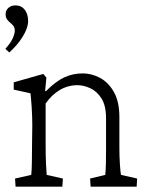

<svg xmlns="http://www.w3.org/2000/svg" viewBox="-21 -697 561 717"><path d="M37.1 0 35.2 -30.3 95.7 -43.9Q96.7 -52.7 97.2 -64Q97.7 -75.2 98.1 -95.7Q98.6 -116.2 98.6 -151.4L99.6 -228.5Q99.6 -261.7 97.2 -298.3Q94.7 -335 92.8 -348.6L30.3 -362.3V-389.6L140.6 -420.9L152.3 -407.2L147.5 -357.4L150.4 -356.4Q187.5 -393.6 219.2 -408.2Q251 -422.9 288.1 -422.9Q321.3 -422.9 352.5 -406.2Q383.8 -389.6 404.3 -353.5Q424.8 -317.4 424.8 -259.8V-147.5Q424.8 -111.3 426.8 -83Q428.7 -54.7 430.7 -43.9L491.2 -30.3L489.3 0H317.4L315.4 -30.3L372.1 -43.9Q373 -51.8 373.5 -61.5Q374 -71.3 374.5 -88.9Q375 -106.4 375 -137.7V-254.9Q375 -302.7 357.9 -329.6Q340.8 -356.4 315.9 -367.7Q291 -378.9 268.6 -378.9Q232.4 -378.9 202.1 -360.8Q171.9 -342.8 149.4 -310.5V-161.1Q149.4 -110.4 150.9 -83.5Q152.3 -56.6 153.3 -43.9L213.9 -30.3L211.9 0ZM13.7 -501 -1 -514.6Q18.6 -536.1 26.4 -553.7Q34.2 -571.3 34.2 -582Q34.2 -593.8 28.8 -600.6Q23.4 -607.4 17.1 -612.3Q10.7 -617.2 5.4 -624.5Q0 -631.8 0 -644.5Q0 -658.2 10.3 -667.5Q20.5 -676.8 36.1 -676.8Q52.7 -676.8 63 -668.9Q73.2 -661.1 78.6 -647.9Q84 -634.8 84 -618.2Q84 -602.5 75.7 -583Q67.4 -563.5 51.8 -542.5Q36.1 -521.5 13.7 -501Z"/></svg>

Font: Crimson Pro ExtraLight
Style: Regular
Weight: 250
Designer: Jacques Le Bailly
Foundry: Baron von Fonthausen
Version: Version 1.003